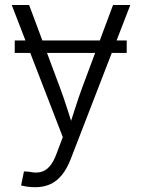

<svg xmlns="http://www.w3.org/2000/svg" viewBox="-20 -556 579 782"><path d="M496.1 -391.1V-340.3H40V-391.1ZM65.9 199.2 77.6 142.1 99.1 143.6Q125 149.4 145.3 144.8Q165.5 140.1 181.9 121.8Q198.2 103.5 210.9 68.4L235.8 2.4L27.8 -535.6H98.6L223.1 -202.1Q239.7 -158.2 253.2 -115Q266.6 -71.8 280.3 -30.3H258.8Q272.5 -71.8 286.1 -115.2Q299.8 -158.7 315.9 -202.1L440.4 -535.6H510.7L268.1 91.8Q252.9 130.9 232.2 156.5Q211.4 182.1 184.6 194.3Q157.7 206.5 124 206.5Q106 206.5 91.3 204.3Q76.7 202.1 65.9 199.2Z"/></svg>

Font: Inter 20pt Light
Style: Regular
Weight: 300
Version: Version 4.001;git-66647c0bb